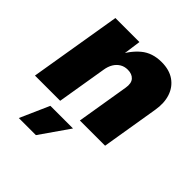

<svg xmlns="http://www.w3.org/2000/svg" viewBox="-208 -685 1054 1054"><g transform="rotate(45 319.5 -158.0)"><path d="M246.6 -289.1 198.7 0H2.9L91.8 -535.6H278.3L258.8 -395.5L245.1 -401.4Q275.9 -465.3 323.2 -504.9Q370.6 -544.4 442.4 -544.4Q502.9 -544.4 542.2 -516.8Q581.5 -489.3 597.2 -441.7Q612.8 -394 602.5 -334L547.4 0H351.6L401.9 -304.7Q408.7 -344.7 391.1 -364Q373.5 -383.3 340.8 -383.3Q314.9 -383.3 295.4 -371.3Q275.9 -359.4 263.4 -338.4Q251 -317.4 246.6 -289.1ZM105 227.5 180.2 57.6H356L237.8 227.5Z"/></g></svg>

Font: Inter 20pt Black
Style: Italic
Weight: 900
Italic angle: -9.3988°
Version: Version 4.001;git-66647c0bb